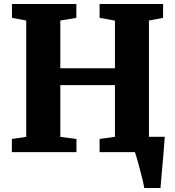

<svg xmlns="http://www.w3.org/2000/svg" viewBox="-20 -763 878 963"><path d="M111.5 -76.5V-660L40 -673.5V-743H363V-673.5L282.5 -660V-420.5H556.5V-659.5L479.5 -673.5V-743H798V-673.5L727 -660V-77H806.5Q805.5 -64.5 803.5 -38.2Q801.5 -12 798.8 20.8Q796 53.5 793 85.8Q790 118 788 143.5Q786 169 785 180H703.5Q701.5 165.5 695.2 139.2Q689 113 681.2 84.2Q673.5 55.5 666.8 32.2Q660 9 657 0H479.5V-66L556.5 -77V-336H282.5V-76.5L363.5 -66V0H39.5V-66Z"/></svg>

Font: Merriweather Black
Style: Regular
Weight: 900
Designer: Eben Sorkin
Foundry: Eben Sorkin
Version: Version 2.200;gftools[0.9.31]